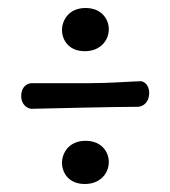

<svg xmlns="http://www.w3.org/2000/svg" viewBox="-20 -648 425 480"><path d="M135 -241C135 -217 151 -188 192 -188C231 -188 252 -215 252 -243C252 -268 234 -296 194 -296C151 -296 135 -264 135 -241ZM135 -573C135 -549 151 -520 192 -520C231 -520 252 -547 252 -575C252 -600 234 -628 194 -628C151 -628 135 -596 135 -573ZM332 -445C300 -444 255 -440 200 -440H59C48 -440 33 -431 33 -408C33 -385 50 -376 59 -376C106 -377 265 -381 324 -381C339 -381 353 -394 353 -415C353 -439 337 -445 332 -445Z"/></svg>

Font: Life Savers
Style: Bold
Weight: 700
Designer: Pablo Impallari, Rodrigo Fuenzalida, Brenda Gallo
Foundry: Pablo Impallari, Rodrigo Fuenzalida, Brenda Gallo
Version: Version 3.000